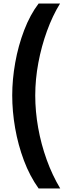

<svg xmlns="http://www.w3.org/2000/svg" viewBox="-20 -871 389 1084"><path d="M49 -333Q49 -422 66 -517.5Q83 -613 116.5 -700.5Q150 -788 198 -851H319Q277 -783 245.5 -696.5Q214 -610 196.5 -516.5Q179 -423 179 -332Q179 -242 195.5 -149.5Q212 -57 243.5 30.5Q275 118 320 193H198Q148 123 115 35Q82 -53 65.5 -147.5Q49 -242 49 -333Z"/></svg>

Font: Noto Sans Tamil UI
Style: Regular
Weight: 400
Designer: Jelle Bosma - Monotype Design Team
Foundry: Monotype Imaging Inc.
Version: Version 2.004